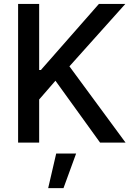

<svg xmlns="http://www.w3.org/2000/svg" viewBox="-20 -727 676 979"><path d="M72.3 -707H179.7V-370.1H188.5L484.4 -707H619.1L334 -388.7L620.1 0H490.2L262.7 -315.4L179.7 -219.7V0H72.3ZM266.6 55.7H368.2L303.7 232.4H225.6Z"/></svg>

Font: WEMIX Pretendard Medium
Style: Regular
Weight: 500
Designer: Base glyphs from Inter by Rasmus Andersson; Hangeul glyphs from Noto Sans CJK(Source Han Sans) by Jang Soo-young and Kan
Foundry: Kil Hyung-jin
Version: Version 1.000